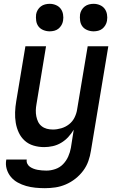

<svg xmlns="http://www.w3.org/2000/svg" viewBox="-20 -762 640 1005"><path d="M215 223Q190 223 165 220.5Q140 218 117 211.5Q94 205 73 193.5Q52 182 37 164Q22 146 15 122.5Q8 99 13 73H120Q118 85 123 95Q128 105 136.5 111Q145 117 155.5 121Q166 125 177 127Q188 129 199.5 130Q211 131 223 131Q246 131 269.5 123Q293 115 310 97.5Q327 80 337 57.5Q347 35 351 12L366 -83Q354 -63 337.5 -45Q321 -27 300 -14.5Q279 -2 256 3Q233 8 211 8Q182 8 155.5 0Q129 -8 109.5 -25.5Q90 -43 78.5 -67.5Q67 -92 62.5 -119Q58 -146 59 -174.5Q60 -203 65 -232L113 -520H221L171 -217Q168 -201 167.5 -185Q167 -169 170 -153.5Q173 -138 179.5 -124.5Q186 -111 198 -101.5Q210 -92 225 -88Q240 -84 257 -84Q278 -84 300.5 -90.5Q323 -97 341.5 -111.5Q360 -126 370.5 -147.5Q381 -169 384 -191L439 -520H547L456 27Q452 54 442.5 81Q433 108 415.5 131.5Q398 155 374.5 173.5Q351 192 324 203.5Q297 215 269.5 219Q242 223 215 223ZM470 -598Q453 -598 437 -604.5Q421 -611 411.5 -623.5Q402 -636 399.5 -653Q397 -670 399 -687Q401 -699 407.5 -710Q414 -721 424 -728.5Q434 -736 446 -739Q458 -742 470 -742Q487 -742 502.5 -735.5Q518 -729 527.5 -716.5Q537 -704 540 -687Q543 -670 540 -653Q538 -641 531.5 -630Q525 -619 515.5 -611.5Q506 -604 494 -601Q482 -598 470 -598ZM240 -598Q223 -598 207 -604.5Q191 -611 181.5 -623.5Q172 -636 169.5 -653Q167 -670 169 -687Q171 -699 177.5 -710Q184 -721 194 -728.5Q204 -736 216 -739Q228 -742 240 -742Q257 -742 272.5 -735.5Q288 -729 297.5 -716.5Q307 -704 310 -687Q313 -670 310 -653Q308 -641 301.5 -630Q295 -619 285.5 -611.5Q276 -604 264 -601Q252 -598 240 -598Z"/></svg>

Font: Iosevka Semibold Extended
Style: Italic
Weight: 600
Width: 7
Italic angle: -9°
Monospace: yes
Designer: Belleve Invis
Foundry: Belleve Invis
Version: Version 32.5.0; ttfautohint (v1.8.4)